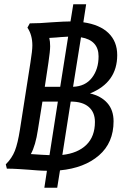

<svg xmlns="http://www.w3.org/2000/svg" viewBox="-20 -785 600 896"><path d="M510 -219Q510 -119 442 -60Q374 -1 260 10L247 91H187L199 12Q179 12 152 10Q125 8 114 7Q101 6 69 4Q37 2 12 2L7 -18Q36 -47 49.5 -81.5Q63 -116 73 -180L122 -493Q131 -549 131 -573Q131 -622 108 -656L119 -676Q165 -676 222 -681Q282 -685 309 -685L322 -765H382L369 -681Q446 -670 486.5 -630.5Q527 -591 527 -528Q527 -400 400 -349Q452 -337 481 -304Q510 -271 510 -219ZM298 -614Q260 -612 242 -610Q232 -610 210 -608Q214 -592 214 -569Q214 -547 206 -493L189 -380H261ZM358 -611 321 -380Q378 -382 409 -422Q440 -462 440 -522Q440 -597 358 -611ZM211 -61 250 -311H178L157 -180Q146 -106 124 -66Q181 -62 211 -61ZM423 -216Q423 -261 394 -286Q365 -311 310 -311L271 -62Q343 -70 383 -109Q423 -148 423 -216Z"/></svg>

Font: Thasadith
Style: Bold Italic
Weight: 700
Italic angle: -9°
Designer: Cadson Demak Co.,Ltd.
Foundry: Cadson Demak Co.,Ltd.
Version: Version 1.000; ttfautohint (v1.6)